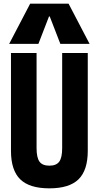

<svg xmlns="http://www.w3.org/2000/svg" viewBox="-20 -1020 540 1050"><path d="M250 10Q141 10 90.5 -39.5Q40 -89 40 -195V-730H180V-210Q180 -158 196 -136Q212 -114 250 -114Q288 -114 304 -136Q320 -158 320 -210V-730H460V-195Q460 -89 409.5 -39.5Q359 10 250 10ZM30 -780 145 -1000H355L470 -780H310L252 -930H248L190 -780Z"/></svg>

Font: M PLUS 1 Code
Style: Regular
Weight: 400
Designer: Coji Morishita
Foundry: UNDERFOREST DESIGN
Version: Version 1.005